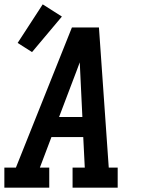

<svg xmlns="http://www.w3.org/2000/svg" viewBox="-27 -861 647 881"><path d="M-7 0V-92H46L303 -735H427L472 -92H513V0H306V-92H362L355 -232H209L156 -92H199V0ZM244 -324H351L343 -490Q342 -511 341 -532Q340 -553 339 -575Q331 -553 323 -532Q315 -511 307 -490ZM120 -622 54 -664 169 -841 257 -785Z"/></svg>

Font: Iosevka Slab SmBdExObl
Style: Regular
Weight: 600
Width: 7
Italic angle: -9°
Monospace: yes
Designer: Belleve Invis
Foundry: Belleve Invis
Version: Version 11.1.0; ttfautohint (v1.8.3)